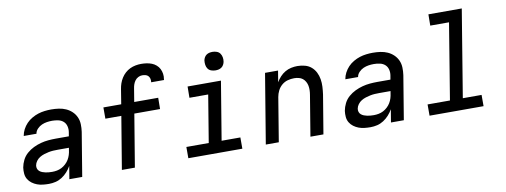

<svg xmlns="http://www.w3.org/2000/svg" viewBox="-61 -1073 3722 1411"><g transform="rotate(-10 1800.0 -367.5)"><path d="M210 8Q187 8 164.5 5.5Q142 3 122 -4.5Q102 -12 84.5 -25Q67 -38 56 -56.5Q45 -75 43 -97.5Q41 -120 44 -143Q49 -171 62.5 -198Q76 -225 99 -245Q122 -265 149 -278Q176 -291 204 -298.5Q232 -306 260.5 -308.5Q289 -311 317 -311H414L419 -340Q423 -363 417.5 -385Q412 -407 396.5 -421Q381 -435 358.5 -440Q336 -445 313 -445Q293 -445 273.5 -442Q254 -439 235.5 -431Q217 -423 201.5 -407Q186 -391 183 -371H88Q92 -396 104 -419Q116 -442 134 -461Q152 -480 175.5 -493.5Q199 -507 222.5 -514.5Q246 -522 271 -525Q296 -528 320 -528Q349 -528 377 -524Q405 -520 429.5 -509Q454 -498 473.5 -479.5Q493 -461 504 -436.5Q515 -412 516 -383.5Q517 -355 513 -327L459 0H363L379 -96Q366 -73 348 -53Q330 -33 307.5 -18.5Q285 -4 260 2Q235 8 210 8ZM249 -75Q267 -75 285 -78.5Q303 -82 319.5 -90.5Q336 -99 350.5 -112.5Q365 -126 374.5 -142Q384 -158 389.5 -175.5Q395 -193 397 -210L400 -228H316Q299 -228 282 -227Q265 -226 248 -222.5Q231 -219 213.5 -213.5Q196 -208 180.5 -198.5Q165 -189 154 -174Q143 -159 140 -142Q138 -129 142 -117.5Q146 -106 155 -98.5Q164 -91 175.5 -86.5Q187 -82 199 -79.5Q211 -77 224 -76Q237 -75 249 -75Z M755 0 820 -392H701V-476H834L852 -587Q855 -607 862 -627.5Q869 -648 881 -667Q893 -686 909.5 -701Q926 -716 946 -725.5Q966 -735 987.5 -739Q1009 -743 1029 -743Q1050 -743 1070 -740Q1090 -737 1108 -730Q1126 -723 1141 -710Q1156 -697 1164.5 -680Q1173 -663 1176 -643Q1179 -623 1175 -602V-597H1079V-599Q1081 -612 1078 -624Q1075 -636 1067 -644.5Q1059 -653 1047 -656Q1035 -659 1022 -659Q1007 -659 992.5 -651.5Q978 -644 968.5 -631Q959 -618 954 -603Q949 -588 947 -573L931 -476H1110L1109 -392H917L852 0Z M1654 0H1251V-84H1418L1476 -436H1336L1337 -520H1586L1514 -84H1654ZM1560 -601Q1544 -601 1528.5 -606.5Q1513 -612 1504 -624.5Q1495 -637 1492.5 -653.5Q1490 -670 1492 -687Q1494 -698 1500 -709Q1506 -720 1516 -727Q1526 -734 1537.5 -736.5Q1549 -739 1561 -739Q1577 -739 1592.5 -733.5Q1608 -728 1617 -715.5Q1626 -703 1629 -686.5Q1632 -670 1629 -653Q1627 -642 1621 -631Q1615 -620 1605 -613Q1595 -606 1583.5 -603.5Q1572 -601 1560 -601Z M1829 0 1915 -520H2012L1998 -435Q2010 -456 2027 -474.5Q2044 -493 2065.5 -505.5Q2087 -518 2110.5 -523Q2134 -528 2157 -528Q2186 -528 2213.5 -520.5Q2241 -513 2261 -495.5Q2281 -478 2293 -454Q2305 -430 2309.5 -402.5Q2314 -375 2312.5 -346.5Q2311 -318 2307 -289L2259 0H2162L2212 -303Q2215 -320 2215.5 -337.5Q2216 -355 2213 -371Q2210 -387 2202 -401.5Q2194 -416 2181.5 -426Q2169 -436 2152 -440Q2135 -444 2118 -444Q2094 -444 2070 -437.5Q2046 -431 2026.5 -414.5Q2007 -398 1995.5 -375Q1984 -352 1980 -328L1926 0Z M2610 8Q2587 8 2564.5 5.5Q2542 3 2522 -4.5Q2502 -12 2484.5 -25Q2467 -38 2456 -56.5Q2445 -75 2443 -97.5Q2441 -120 2444 -143Q2449 -171 2462.5 -198Q2476 -225 2499 -245Q2522 -265 2549 -278Q2576 -291 2604 -298.5Q2632 -306 2660.5 -308.5Q2689 -311 2717 -311H2814L2819 -340Q2823 -363 2817.5 -385Q2812 -407 2796.5 -421Q2781 -435 2758.5 -440Q2736 -445 2713 -445Q2693 -445 2673.5 -442Q2654 -439 2635.5 -431Q2617 -423 2601.5 -407Q2586 -391 2583 -371H2488Q2492 -396 2504 -419Q2516 -442 2534 -461Q2552 -480 2575.5 -493.5Q2599 -507 2622.5 -514.5Q2646 -522 2671 -525Q2696 -528 2720 -528Q2749 -528 2777 -524Q2805 -520 2829.5 -509Q2854 -498 2873.5 -479.5Q2893 -461 2904 -436.5Q2915 -412 2916 -383.5Q2917 -355 2913 -327L2859 0H2763L2779 -96Q2766 -73 2748 -53Q2730 -33 2707.5 -18.5Q2685 -4 2660 2Q2635 8 2610 8ZM2649 -75Q2667 -75 2685 -78.5Q2703 -82 2719.5 -90.5Q2736 -99 2750.5 -112.5Q2765 -126 2774.5 -142Q2784 -158 2789.5 -175.5Q2795 -193 2797 -210L2800 -228H2716Q2699 -228 2682 -227Q2665 -226 2648 -222.5Q2631 -219 2613.5 -213.5Q2596 -208 2580.5 -198.5Q2565 -189 2554 -174Q2543 -159 2540 -142Q2538 -129 2542 -117.5Q2546 -106 2555 -98.5Q2564 -91 2575.5 -86.5Q2587 -82 2599 -79.5Q2611 -77 2624 -76Q2637 -75 2649 -75Z M3454 0H3051V-84H3218L3311 -651H3171L3172 -735H3421L3314 -84H3454Z"/></g></svg>

Font: Iosevka Md Ex Obl
Style: Regular
Weight: 500
Width: 7
Italic angle: -9°
Monospace: yes
Designer: Belleve Invis
Foundry: Belleve Invis
Version: Version 32.5.0; ttfautohint (v1.8.4)